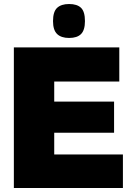

<svg xmlns="http://www.w3.org/2000/svg" viewBox="-20 -936 656 956"><path d="M49 0V-700H574V-530H250V-430H548V-275H250V-167H592V0ZM324 -747Q285 -747 264.5 -766.5Q244 -786 244 -831Q244 -878 264.5 -897Q285 -916 324 -916Q364 -916 383.5 -897Q403 -878 403 -831Q403 -786 383.5 -766.5Q364 -747 324 -747Z"/></svg>

Font: Georama ExtraBold
Style: Regular
Weight: 800
Designer: Jean-Baptiste Levee
Foundry: Production Type
Version: Version 1.001